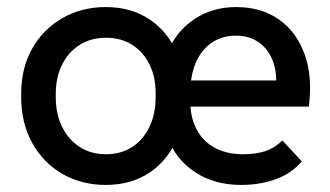

<svg xmlns="http://www.w3.org/2000/svg" viewBox="-20 -514 935 544"><path d="M280 10Q211 10 156.5 -21.5Q102 -53 71 -109.5Q40 -166 40 -239V-248Q40 -321 71 -376Q102 -431 156.5 -462.5Q211 -494 280 -494Q352 -494 404.5 -458.5Q457 -423 481 -363H453Q478 -424 529.5 -459Q581 -494 649 -494Q720 -494 770 -459Q820 -424 843 -360.5Q866 -297 855 -212H494V-286H807L758 -239Q768 -294 756 -332.5Q744 -371 716 -392Q688 -413 649 -413Q608 -413 578.5 -392Q549 -371 534 -334.5Q519 -298 519 -249V-228Q519 -182 537 -147.5Q555 -113 589 -95Q623 -77 668 -77Q706 -77 732.5 -86Q759 -95 780 -116L835 -57Q807 -23 762 -6.5Q717 10 663 10Q588 10 533 -26Q478 -62 454 -126H483Q459 -63 406 -26.5Q353 10 280 10ZM280 -77Q323 -77 354.5 -97.5Q386 -118 403.5 -154.5Q421 -191 421 -239V-250Q421 -296 403.5 -331.5Q386 -367 354.5 -387Q323 -407 280 -407Q238 -407 206 -387Q174 -367 156 -331Q138 -295 138 -248V-239Q138 -191 156 -154.5Q174 -118 206 -97.5Q238 -77 280 -77Z"/></svg>

Font: SUSE Thin Medium
Style: Regular
Weight: 500
Version: Version 1.000